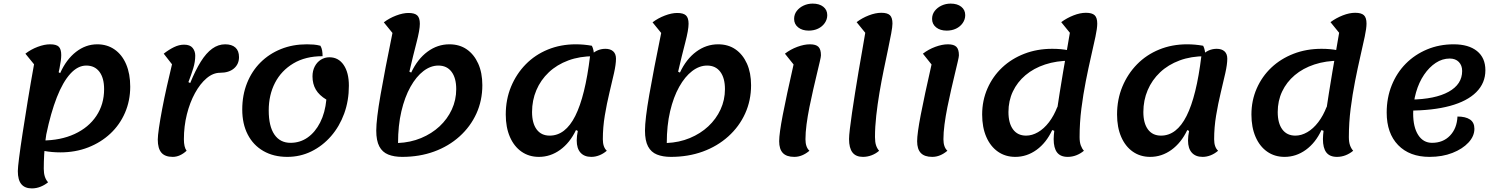

<svg xmlns="http://www.w3.org/2000/svg" viewBox="-20 -846 8305 1066"><path d="M315 0Q268 0 225 -8Q219 -20 216 -34.5Q213 -49 213 -66Q316 -66 394 -102Q472 -138 515 -202.5Q558 -267 558 -351Q558 -413 532 -447.5Q506 -482 459 -482Q412 -482 370.5 -436.5Q329 -391 295.5 -305.5Q262 -220 237 -100L253 -476L314 -440Q348 -516 402 -558Q456 -600 520 -600Q575 -600 616.5 -571Q658 -542 680.5 -489Q703 -436 703 -365Q703 -287 674 -220Q645 -153 592.5 -104Q540 -55 469.5 -27.5Q399 0 315 0ZM157 200Q118 200 98.5 176.5Q79 153 79 104Q79 85 86 30Q93 -25 105.5 -106.5Q118 -188 134 -286Q150 -384 169 -489L121 -548Q152 -572 189.5 -586Q227 -600 258 -600Q293 -600 306.5 -586.5Q320 -573 320 -540Q320 -514 310.5 -467Q301 -420 286.5 -357Q272 -294 257 -220.5Q242 -147 232.5 -68Q223 11 223 91Q223 116 229 134.5Q235 153 247 166Q229 181 205.5 190.5Q182 200 157 200Z M939 25Q896 25 876 1.5Q856 -22 856 -71Q856 -91 862.5 -136Q869 -181 880.5 -241.5Q892 -302 906.5 -366.5Q921 -431 935 -489L889 -548Q917 -570 945.5 -584Q974 -598 1002 -598Q1035 -598 1049.5 -580Q1064 -562 1064 -537Q1064 -503 1053 -467Q1042 -431 1026 -390L1036 -385Q1065 -456 1095 -504Q1125 -552 1158.5 -576Q1192 -600 1230 -600Q1267 -600 1287 -582Q1307 -564 1307 -529Q1307 -490 1279 -466Q1251 -442 1202 -442Q1163 -442 1127 -411.5Q1091 -381 1062.5 -329Q1034 -277 1017.5 -211Q1001 -145 1001 -73Q1001 -29 1016 -9Q979 25 939 25Z M1575 25Q1499 25 1442.5 -7.5Q1386 -40 1355.5 -99Q1325 -158 1325 -238Q1325 -318 1351.5 -384.5Q1378 -451 1426 -499Q1474 -547 1539.5 -573.5Q1605 -600 1684 -600Q1704 -600 1722 -598.5Q1740 -597 1759 -592Q1766 -580 1768.5 -565.5Q1771 -551 1771 -534Q1676 -534 1609 -494Q1542 -454 1507 -386.5Q1472 -319 1472 -233Q1472 -145 1503.5 -99Q1535 -53 1593 -53Q1646 -53 1688 -82.5Q1730 -112 1757.5 -166Q1785 -220 1792 -293Q1752 -317 1733.5 -348.5Q1715 -380 1715 -422Q1715 -453 1727.5 -477Q1740 -501 1761.5 -514.5Q1783 -528 1809 -528Q1859 -528 1888 -485.5Q1917 -443 1917 -370Q1917 -287 1891 -215.5Q1865 -144 1818 -90Q1771 -36 1709 -5.5Q1647 25 1575 25Z M2213 25Q2168 25 2135.5 12Q2103 -1 2086 -33Q2069 -65 2069 -121Q2069 -152 2075 -202Q2081 -252 2093 -320.5Q2105 -389 2121.5 -475Q2138 -561 2159 -663L2111 -722Q2141 -745 2179 -759.5Q2217 -774 2248 -774Q2282 -774 2296.5 -760.5Q2311 -747 2311 -714Q2311 -680 2292.5 -609.5Q2274 -539 2253 -448L2263 -443Q2298 -518 2353.5 -559Q2409 -600 2475 -600Q2531 -600 2571.5 -572Q2612 -544 2635 -493Q2658 -442 2658 -373Q2658 -288 2625 -215.5Q2592 -143 2531.5 -88.5Q2471 -34 2390 -4.5Q2309 25 2213 25ZM2190 -52Q2259 -55 2318 -79.5Q2377 -104 2420.5 -144.5Q2464 -185 2488.5 -238Q2513 -291 2513 -351Q2513 -413 2487 -447.5Q2461 -482 2414 -482Q2371 -482 2331 -451.5Q2291 -421 2259 -364Q2227 -307 2208.5 -228Q2190 -149 2190 -52Z M2972 25Q2917 25 2875.5 -4Q2834 -33 2811 -86Q2788 -139 2788 -210Q2788 -294 2817.5 -365Q2847 -436 2899 -489Q2951 -542 3022 -571Q3093 -600 3177 -600Q3221 -600 3266 -592Q3272 -581 3275 -566Q3278 -551 3278 -534Q3199 -534 3135.5 -510.5Q3072 -487 3027 -444.5Q2982 -402 2958 -345.5Q2934 -289 2934 -224Q2934 -162 2959.5 -127.5Q2985 -93 3032 -93Q3119 -93 3174 -202.5Q3229 -312 3256 -534Q3272 -554 3294 -564.5Q3316 -575 3341 -575Q3369 -575 3384.5 -561Q3400 -547 3400 -520Q3400 -489 3389 -440Q3378 -391 3363.5 -331Q3349 -271 3338 -205Q3327 -139 3327 -73Q3327 -29 3349 -9Q3329 8 3307 16.5Q3285 25 3263 25Q3224 25 3203 1.5Q3182 -22 3182 -66Q3182 -78 3183.5 -91.5Q3185 -105 3188 -119L3178 -124Q3144 -53 3090 -14Q3036 25 2972 25Z M3705 25Q3660 25 3627.5 12Q3595 -1 3578 -33Q3561 -65 3561 -121Q3561 -152 3567 -202Q3573 -252 3585 -320.5Q3597 -389 3613.5 -475Q3630 -561 3651 -663L3603 -722Q3633 -745 3671 -759.5Q3709 -774 3740 -774Q3774 -774 3788.5 -760.5Q3803 -747 3803 -714Q3803 -680 3784.5 -609.5Q3766 -539 3745 -448L3755 -443Q3790 -518 3845.5 -559Q3901 -600 3967 -600Q4023 -600 4063.5 -572Q4104 -544 4127 -493Q4150 -442 4150 -373Q4150 -288 4117 -215.5Q4084 -143 4023.5 -88.5Q3963 -34 3882 -4.5Q3801 25 3705 25ZM3682 -52Q3751 -55 3810 -79.5Q3869 -104 3912.5 -144.5Q3956 -185 3980.5 -238Q4005 -291 4005 -351Q4005 -413 3979 -447.5Q3953 -482 3906 -482Q3863 -482 3823 -451.5Q3783 -421 3751 -364Q3719 -307 3700.5 -228Q3682 -149 3682 -52Z M4390 25Q4347 25 4326.5 3.5Q4306 -18 4306 -62Q4306 -83 4311 -119.5Q4316 -156 4326 -208Q4336 -260 4351 -330Q4366 -400 4386 -488L4338 -548Q4369 -572 4407 -586Q4445 -600 4477 -600Q4510 -600 4524 -586Q4538 -572 4538 -539Q4538 -531 4531.5 -503.5Q4525 -476 4515.5 -436Q4506 -396 4495 -348.5Q4484 -301 4474 -251Q4464 -201 4458 -155.5Q4452 -110 4452 -73Q4452 -51 4457.5 -35Q4463 -19 4474 -9Q4434 25 4390 25ZM4470 -676Q4434 -676 4411.5 -694Q4389 -712 4389 -741Q4389 -766 4403.5 -785Q4418 -804 4441.5 -815Q4465 -826 4492 -826Q4529 -826 4551 -808.5Q4573 -791 4573 -762Q4573 -738 4559 -718Q4545 -698 4522 -687Q4499 -676 4470 -676Z M4771 25Q4732 25 4713 0.5Q4694 -24 4694 -74Q4694 -92 4698.5 -130Q4703 -168 4710.5 -220Q4718 -272 4727.5 -331Q4737 -390 4747 -450Q4757 -510 4767 -565Q4777 -620 4784 -664L4736 -723Q4766 -746 4803.5 -760.5Q4841 -775 4873 -775Q4907 -775 4921 -761.5Q4935 -748 4935 -715Q4935 -698 4928 -660Q4921 -622 4910 -570Q4899 -518 4886.5 -457.5Q4874 -397 4863 -332Q4852 -267 4845 -204Q4838 -141 4838 -85Q4838 -57 4844 -39Q4850 -21 4861 -9Q4843 7 4819.5 16Q4796 25 4771 25Z M5156 25Q5113 25 5092.5 3.5Q5072 -18 5072 -62Q5072 -83 5077 -119.5Q5082 -156 5092 -208Q5102 -260 5117 -330Q5132 -400 5152 -488L5104 -548Q5135 -572 5173 -586Q5211 -600 5243 -600Q5276 -600 5290 -586Q5304 -572 5304 -539Q5304 -531 5297.5 -503.5Q5291 -476 5281.5 -436Q5272 -396 5261 -348.5Q5250 -301 5240 -251Q5230 -201 5224 -155.5Q5218 -110 5218 -73Q5218 -51 5223.5 -35Q5229 -19 5240 -9Q5200 25 5156 25ZM5236 -676Q5200 -676 5177.5 -694Q5155 -712 5155 -741Q5155 -766 5169.5 -785Q5184 -804 5207.5 -815Q5231 -826 5258 -826Q5295 -826 5317 -808.5Q5339 -791 5339 -762Q5339 -738 5325 -718Q5311 -698 5288 -687Q5265 -676 5236 -676Z M5617 25Q5562 25 5520.5 -4Q5479 -33 5456 -86Q5433 -139 5433 -210Q5433 -288 5462.5 -355Q5492 -422 5544 -471Q5596 -520 5667 -547.5Q5738 -575 5822 -575Q5872 -575 5911 -567Q5917 -555 5920 -540.5Q5923 -526 5923 -509Q5846 -509 5782.5 -488Q5719 -467 5673.5 -428.5Q5628 -390 5603.5 -338Q5579 -286 5579 -224Q5579 -162 5604.5 -127.5Q5630 -93 5677 -93Q5710 -93 5743 -112Q5776 -131 5804 -167.5Q5832 -204 5851 -254L5843 -116L5822 -124Q5789 -53 5735 -14Q5681 25 5617 25ZM5908 25Q5868 25 5849 0.5Q5830 -24 5830 -74Q5830 -92 5834.5 -130Q5839 -168 5846.5 -220Q5854 -272 5863.5 -331Q5873 -390 5883 -450Q5893 -510 5903 -565Q5913 -620 5920 -664L5872 -723Q5903 -746 5940 -760.5Q5977 -775 6009 -775Q6043 -775 6057.5 -761.5Q6072 -748 6072 -715Q6072 -689 6062 -642Q6052 -595 6037.5 -532Q6023 -469 6008.5 -395.5Q5994 -322 5984 -243.5Q5974 -165 5974 -85Q5974 -57 5980.5 -39Q5987 -21 5998 -9Q5979 7 5956 16Q5933 25 5908 25Z M6366 25Q6311 25 6269.5 -4Q6228 -33 6205 -86Q6182 -139 6182 -210Q6182 -294 6211.5 -365Q6241 -436 6293 -489Q6345 -542 6416 -571Q6487 -600 6571 -600Q6615 -600 6660 -592Q6666 -581 6669 -566Q6672 -551 6672 -534Q6593 -534 6529.5 -510.5Q6466 -487 6421 -444.5Q6376 -402 6352 -345.5Q6328 -289 6328 -224Q6328 -162 6353.5 -127.5Q6379 -93 6426 -93Q6513 -93 6568 -202.5Q6623 -312 6650 -534Q6666 -554 6688 -564.5Q6710 -575 6735 -575Q6763 -575 6778.5 -561Q6794 -547 6794 -520Q6794 -489 6783 -440Q6772 -391 6757.5 -331Q6743 -271 6732 -205Q6721 -139 6721 -73Q6721 -29 6743 -9Q6723 8 6701 16.5Q6679 25 6657 25Q6618 25 6597 1.5Q6576 -22 6576 -66Q6576 -78 6577.5 -91.5Q6579 -105 6582 -119L6572 -124Q6538 -53 6484 -14Q6430 25 6366 25Z M7112 25Q7057 25 7015.5 -4Q6974 -33 6951 -86Q6928 -139 6928 -210Q6928 -288 6957.5 -355Q6987 -422 7039 -471Q7091 -520 7162 -547.5Q7233 -575 7317 -575Q7367 -575 7406 -567Q7412 -555 7415 -540.5Q7418 -526 7418 -509Q7341 -509 7277.5 -488Q7214 -467 7168.5 -428.5Q7123 -390 7098.5 -338Q7074 -286 7074 -224Q7074 -162 7099.5 -127.5Q7125 -93 7172 -93Q7205 -93 7238 -112Q7271 -131 7299 -167.5Q7327 -204 7346 -254L7338 -116L7317 -124Q7284 -53 7230 -14Q7176 25 7112 25ZM7403 25Q7363 25 7344 0.5Q7325 -24 7325 -74Q7325 -92 7329.5 -130Q7334 -168 7341.5 -220Q7349 -272 7358.5 -331Q7368 -390 7378 -450Q7388 -510 7398 -565Q7408 -620 7415 -664L7367 -723Q7398 -746 7435 -760.5Q7472 -775 7504 -775Q7538 -775 7552.5 -761.5Q7567 -748 7567 -715Q7567 -689 7557 -642Q7547 -595 7532.5 -532Q7518 -469 7503.5 -395.5Q7489 -322 7479 -243.5Q7469 -165 7469 -85Q7469 -57 7475.5 -39Q7482 -21 7493 -9Q7474 7 7451 16Q7428 25 7403 25Z M7917 25Q7806 25 7742.5 -40.5Q7679 -106 7679 -221Q7679 -303 7707 -372.5Q7735 -442 7785 -492.5Q7835 -543 7903 -571.5Q7971 -600 8051 -600Q8134 -600 8180.5 -562.5Q8227 -525 8227 -456Q8227 -385 8176.5 -334.5Q8126 -284 8030.5 -258Q7935 -232 7800 -232L7812 -293Q7948 -295 8023 -336.5Q8098 -378 8098 -452Q8098 -483 8079.5 -502Q8061 -521 8029 -521Q7988 -521 7951.5 -497Q7915 -473 7886.5 -431Q7858 -389 7842 -333.5Q7826 -278 7826 -216Q7826 -140 7854 -96.5Q7882 -53 7931 -53Q7992 -53 8030.5 -93Q8069 -133 8072 -199Q8117 -199 8141.5 -182.5Q8166 -166 8166 -131Q8166 -90 8133 -54.5Q8100 -19 8044 3Q7988 25 7917 25Z"/></svg>

Font: Lemonada Medium
Style: Regular
Weight: 500
Designer: Mohamed Gaber (Arabic), Eduardo Tunni (Latin)
Foundry: Kief Type Foundry
Version: Version 4.004; ttfautohint (v1.8.2)